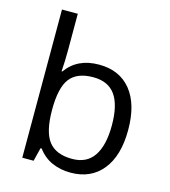

<svg xmlns="http://www.w3.org/2000/svg" viewBox="-114 -851 840 951"><g transform="rotate(15 306.5 -375.0)"><path d="M335 -543.9Q440.4 -543.9 498.8 -471.9Q557.1 -399.9 557.1 -268.1Q557.1 -136.2 498.3 -63.2Q439.5 9.8 335 9.8Q282.7 9.8 239.5 -9.5Q196.3 -28.8 167 -68.8H161.1L144 0H85.9V-759.8H167V-575.2Q167 -513.2 163.1 -463.9H167Q223.6 -543.9 335 -543.9ZM323.2 -476.1Q240.2 -476.1 203.6 -428.5Q167 -380.9 167 -268.1Q167 -155.3 204.6 -106.7Q242.2 -58.1 325.2 -58.1Q399.9 -58.1 436.5 -112.5Q473.1 -167 473.1 -269Q473.1 -373.5 436.5 -424.8Q399.9 -476.1 323.2 -476.1Z"/></g></svg>

Font: f04975060
Style: Regular
Weight: 400
Foundry: Ascender Corporation
Version: Version 1.10